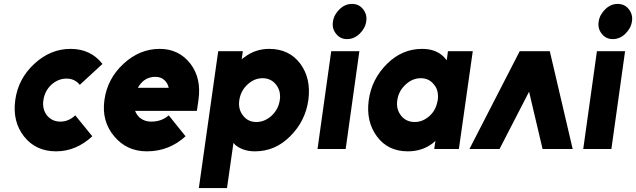

<svg xmlns="http://www.w3.org/2000/svg" viewBox="-20 -762 3253 982"><path d="M341 -512Q238 -512 156 -436Q73 -360 58 -250Q43 -140 103 -64Q163 12 267 12Q369 12 452 -65L365 -172Q331 -140 289 -140Q246 -140 220 -172Q195 -205 202 -250Q209 -297 242 -328Q277 -360 320 -360Q363 -360 388 -328L504 -435Q444 -512 341 -512Z M987 -195 995 -250Q1011 -362 954 -436Q895 -512 797 -512Q694 -512 612 -436Q529 -360 514 -250Q499 -142 564 -65Q628 12 731 12Q845 12 929 -65L843 -172Q807 -140 753 -140Q720 -140 696 -159Q688 -166 681.5 -175Q675 -184 671 -195ZM774 -369Q804 -369 821 -352Q837 -338 843 -313H685Q698 -336 717 -351Q742 -369 774 -369Z M1222 -500 1216 -458Q1220 -462 1223.5 -465Q1227 -468 1231 -470Q1286 -512 1357 -512Q1459 -512 1516 -436Q1572 -360 1557 -250Q1542 -142 1463 -64Q1387 12 1284 12Q1222 12 1182 -22Q1180 -25 1178 -27Q1176 -29 1174 -31L1141 200H997L1096 -500ZM1291 -138Q1334 -138 1370 -171Q1404 -203 1411 -250Q1418 -296 1392 -329Q1366 -362 1323 -362Q1280 -362 1245 -329Q1211 -297 1204 -250Q1197 -204 1223 -171Q1248 -138 1291 -138Z M1853 -652Q1859 -687 1837 -715Q1816 -742 1780 -742Q1745 -742 1717 -715Q1688 -687 1683 -652Q1677 -616 1699 -589Q1720 -562 1755 -562Q1791 -562 1819 -589Q1848 -617 1853 -652ZM1604 0H1748L1818 -500H1674Z M2271 -500 2265 -454Q2262 -458 2258.5 -461.5Q2255 -465 2252 -469Q2211 -512 2139 -512Q2037 -512 1960 -436Q1881 -358 1866 -250Q1851 -141 1908 -64Q1964 12 2066 12Q2140 12 2194 -30Q2198 -33 2201 -36Q2204 -39 2207 -42L2201 0H2327L2398 -500ZM2132 -362Q2175 -362 2200 -329Q2213 -314 2217.5 -294Q2222 -274 2219 -250Q2215 -227 2205.5 -207Q2196 -187 2179 -171Q2144 -138 2101 -138Q2057 -138 2031 -171Q2005 -204 2012 -250Q2019 -297 2054 -329Q2089 -362 2132 -362Z M2381 0 2638 -500H2792L2909 0H2755L2686 -293L2535 0Z M3212 -652Q3218 -687 3196 -715Q3175 -742 3139 -742Q3104 -742 3076 -715Q3047 -687 3042 -652Q3036 -616 3058 -589Q3079 -562 3114 -562Q3150 -562 3178 -589Q3207 -617 3212 -652ZM2963 0H3107L3177 -500H3033Z"/></svg>

Font: Unageo
Style: ExtraBold-Italic
Weight: 800
Designer: Richard Sepsi
Foundry: Richard Sepsi
Version: Version 2.000